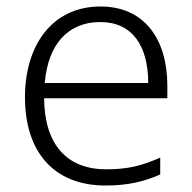

<svg xmlns="http://www.w3.org/2000/svg" viewBox="-20 -562 592 592"><path d="M290 -542C142 -542 57 -424 57 -262C57 -95 145 10 305 10C373 10 421 -1 474 -24V-76C415 -50 373 -40 307 -40C185 -40 117 -118 116 -259H496V-298C496 -440 426 -542 290 -542ZM289 -494C390 -494 437 -418 437 -306H118C128 -427 191 -494 289 -494Z"/></svg>

Font: Noto Sans Myanmar UI Light
Style: Regular
Weight: 300
Designer: Monotype Design Team
Foundry: Monotype Imaging Inc.
Version: Version 2.103